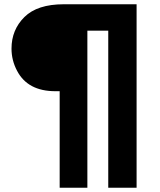

<svg xmlns="http://www.w3.org/2000/svg" viewBox="-20 -776 752 901"><path d="M34 -548Q34 -636 94.5 -696Q155 -756 279 -756H621V105H488V-632H390V105H260V-348H240Q110 -348 60 -444Q34 -493 34 -548Z"/></svg>

Font: Montserrat_am3
Style: Bold
Weight: 700
Designer: Julieta Ulanovsky
Foundry: Julieta Ulanovsky. Armenina letters added by Vahan Hovhannisyan
Version: Version 2.001